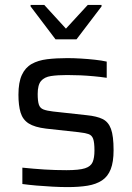

<svg xmlns="http://www.w3.org/2000/svg" viewBox="-20 -755 539 783"><path d="M255.6 8Q227.5 8 194.1 6.2Q160.7 4.5 128.8 1.7Q96.8 -1.1 71.2 -4.6V-71.3Q94.8 -69 117.2 -67Q139.5 -65 161.8 -63.7Q184 -62.5 205.9 -61.7Q227.9 -61 251.2 -61Q302.6 -61 326.6 -68.7Q350.5 -76.4 357.9 -94.2Q365.2 -111.9 365.2 -140.6Q365.2 -174.1 359.9 -188.9Q354.5 -203.7 340.7 -208.3Q326.9 -213 300.2 -216L167.9 -230.5Q121.2 -236.1 96.9 -251.6Q72.7 -267.1 63.9 -296.1Q55.2 -325.1 55.2 -368.7Q55.2 -419.2 69.1 -449.2Q82.9 -479.3 109 -494.1Q135.1 -508.9 172.2 -513.5Q209.3 -518 254.7 -518Q281 -518 310.2 -516.2Q339.4 -514.5 367.1 -511.4Q394.7 -508.4 415.2 -503.8V-437.7Q389.4 -441.6 362.6 -444Q335.7 -446.5 308.4 -447.8Q281.1 -449 253.5 -449Q214.7 -449 187.8 -444.9Q161 -440.8 147.3 -424.7Q133.7 -408.7 133.7 -371.8Q133.7 -342.7 138.5 -328.4Q143.3 -314 157 -308.7Q170.7 -303.3 196.4 -300.3L334 -285.2Q374.5 -281.2 398.2 -269.7Q422 -258.1 432.6 -229.3Q443.2 -200.4 443.2 -142.2Q443.2 -94.4 431.5 -64.8Q419.9 -35.1 396 -19.3Q372.1 -3.5 337 2.3Q302 8 255.6 8ZM206.4 -594.6 104.8 -728.8V-734.8H160.6L248.9 -638.2L337.8 -734.8H394.1V-728.8L292 -594.6Z"/></svg>

Font: Saira Thin
Style: Regular
Weight: 100
Designer: Hector Gatti with collaboration of the Omnibus-Type team
Foundry: Omnibus-Type
Version: Version 1.101